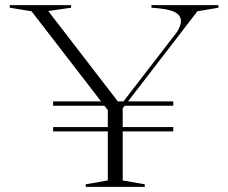

<svg xmlns="http://www.w3.org/2000/svg" viewBox="-20 -728 889 748"><path d="M187 -316V-333H655V-316ZM187 -216V-233H655V-216ZM314 0V-10L400 -25V-299L103 -684L18 -698V-708H257V-698L168 -685L439 -333H461L670 -604Q677 -616 681 -626.5Q685 -637 685 -645Q685 -669 659.5 -681.5Q634 -694 570 -698V-708H831V-698L749 -684L458 -306V-25L544 -10V0Z"/></svg>

Font: Kalnia SemiExpanded ExtraLight
Style: Regular
Weight: 250
Width: 6
Designer: Frida Medrano
Foundry: Frida Medrano
Version: Version 1.105